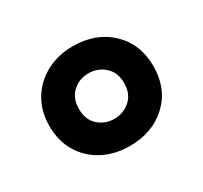

<svg xmlns="http://www.w3.org/2000/svg" viewBox="-80 -831 565 534"><g transform="rotate(-30 202.5 -564.0)"><path d="M202 -404Q154 -404 116 -424Q78 -444 56.5 -480Q35 -516 35 -564Q35 -611 56.5 -647Q78 -683 116 -703.5Q154 -724 202 -724Q276 -724 322.5 -679.5Q369 -635 369 -564Q369 -492 322 -448Q275 -404 202 -404ZM202 -491Q232 -491 253.5 -510.5Q275 -530 275 -564Q275 -598 253.5 -617.5Q232 -637 202 -637Q172 -637 151 -617.5Q130 -598 130 -564Q130 -529 151.5 -510Q173 -491 202 -491Z"/></g></svg>

Font: Noto Sans Gurmukhi UI SemiCondensed
Style: Bold
Weight: 700
Width: 4
Designer: Jelle Bosma - Monotype Design Team
Foundry: Monotype Imaging Inc.
Version: Version 2.004; ttfautohint (v1.8.4.7-5d5b)